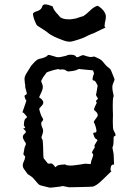

<svg xmlns="http://www.w3.org/2000/svg" viewBox="-20 -871 640 890"><path d="M414.1 -716.8C414.1 -716.8 447.3 -733.4 452.1 -735.4C462.9 -740.2 468.8 -743.2 470.7 -744.1C468.8 -744.1 464.8 -744.1 464.8 -750V-751C465.8 -775.4 470.7 -773.4 470.7 -793.9C470.7 -822.3 435.5 -842.8 435.5 -842.8C435.5 -842.8 434.6 -843.8 433.6 -843.8C425.8 -843.8 419.9 -838.9 413.1 -835C410.2 -834 407.2 -830.1 405.3 -829.1C398.4 -822.3 389.6 -814.5 383.8 -809.6C377.9 -804.7 372.1 -799.8 367.2 -796.9C362.3 -794.9 359.4 -793.9 354.5 -793L331.1 -785.2L305.7 -781.2L284.2 -782.2C284.2 -782.2 262.7 -785.2 256.8 -793.9C249 -805.7 232.4 -815.4 223.6 -841.8C209 -847.7 197.3 -850.6 189.5 -850.6C181.6 -850.6 176.8 -846.7 175.8 -840.8C172.9 -830.1 164.1 -822.3 149.4 -818.4C145.5 -817.4 132.8 -813.5 132.8 -805.7V-803.7C133.8 -795.9 136.7 -783.2 144.5 -766.6C152.3 -749 149.4 -754.9 169.9 -741.2C190.4 -728.5 199.2 -721.7 200.2 -720.7C217.8 -705.1 243.2 -695.3 271.5 -684.6C284.2 -679.7 294.9 -677.7 304.7 -677.7C316.4 -677.7 362.3 -693.4 372.1 -698.2C401.4 -713.9 414.1 -716.8 414.1 -716.8ZM341.8 -606.4C336.9 -604.5 333 -606.4 330.1 -611.3C326.2 -615.2 319.3 -617.2 308.6 -617.2H302.7C295.9 -616.2 293 -616.2 292 -615.2C291 -613.3 280.3 -610.4 258.8 -606.4C252.9 -605.5 247.1 -605.5 242.2 -606.4C237.3 -608.4 225.6 -611.3 209 -616.2C204.1 -617.2 201.2 -615.2 197.3 -611.3C194.3 -607.4 182.6 -602.5 161.1 -597.7C154.3 -595.7 148.4 -591.8 142.6 -585.9C136.7 -580.1 129.9 -572.3 124 -565.4L101.6 -529.3C95.7 -519.5 92.8 -510.7 93.8 -502C94.7 -493.2 94.7 -487.3 95.7 -483.4C97.7 -475.6 97.7 -470.7 96.7 -469.7C95.7 -469.7 98.6 -460.9 103.5 -442.4C105.5 -436.5 103.5 -432.6 97.7 -430.7C91.8 -428.7 92.8 -419.9 100.6 -406.2L102.5 -404.3C102.5 -403.3 95.7 -385.7 84 -350.6C86.9 -348.6 88.9 -347.7 89.8 -347.7L103.5 -332C106.4 -328.1 104.5 -325.2 99.6 -322.3C93.8 -319.3 91.8 -309.6 90.8 -293.9C89.8 -291 90.8 -288.1 94.7 -283.2C98.6 -278.3 95.7 -276.4 86.9 -275.4C91.8 -271.5 95.7 -267.6 98.6 -263.7C102.5 -260.7 99.6 -255.9 90.8 -248C87.9 -246.1 86.9 -242.2 85.9 -237.3C85 -231.4 89.8 -221.7 98.6 -209C100.6 -205.1 100.6 -201.2 97.7 -196.3C94.7 -191.4 91.8 -179.7 88.9 -159.2C87.9 -155.3 89.8 -151.4 94.7 -148.4C98.6 -145.5 96.7 -135.7 88.9 -119.1C84 -108.4 84 -97.7 90.8 -87.9C97.7 -79.1 103.5 -71.3 107.4 -65.4C106.4 -64.5 109.4 -63.5 115.2 -59.6C120.1 -56.6 124 -53.7 127.9 -50.8C128.9 -50.8 133.8 -45.9 142.6 -35.2C151.4 -24.4 157.2 -18.6 159.2 -16.6C162.1 -13.7 167 -11.7 171.9 -10.7C176.8 -9.8 188.5 -6.8 207 -2C208 -2 209 -2 209 -1H210C213.9 -1 226.6 -2 249 -4.9C259.8 -5.9 264.6 -6.8 265.6 -7.8C266.6 -9.8 277.3 -7.8 299.8 -2.9L350.6 -3.9C384.8 -4.9 404.3 -4.9 409.2 -5.9C418 -6.8 434.6 -16.6 457 -39.1C479.5 -61.5 493.2 -74.2 497.1 -78.1C492.2 -79.1 491.2 -83 493.2 -93.8C494.1 -104.5 500 -109.4 508.8 -108.4L506.8 -155.3C506.8 -156.2 505.9 -164.1 502 -180.7C501 -184.6 501 -189.5 503.9 -194.3C505.9 -200.2 506.8 -212.9 506.8 -232.4C505.9 -237.3 508.8 -239.3 513.7 -241.2C515.6 -242.2 515.6 -243.2 515.6 -245.1C515.6 -249 512.7 -255.9 506.8 -266.6C503.9 -270.5 502.9 -284.2 502.9 -307.6C503.9 -331.1 503.9 -348.6 502.9 -362.3C502 -401.4 503.9 -420.9 505.9 -421.9C507.8 -423.8 506.8 -431.6 502.9 -446.3C500 -460 500 -471.7 502.9 -480.5C505.9 -489.3 508.8 -495.1 509.8 -498C511.7 -502 510.7 -505.9 508.8 -509.8C506.8 -513.7 502 -525.4 494.1 -545.9C492.2 -549.8 489.3 -553.7 484.4 -556.6C479.5 -559.6 471.7 -566.4 460.9 -580.1C457 -585 453.1 -589.8 449.2 -592.8C445.3 -595.7 436.5 -600.6 420.9 -607.4C417 -609.4 413.1 -609.4 407.2 -607.4C401.4 -605.5 389.6 -607.4 373 -613.3L367.2 -615.2C362.3 -616.2 353.5 -612.3 341.8 -606.4ZM261.7 -548.8C272.5 -549.8 280.3 -548.8 285.2 -544.9C290 -541 294.9 -539.1 299.8 -540C321.3 -542 333 -544.9 337.9 -547.9C341.8 -550.8 345.7 -551.8 349.6 -550.8C367.2 -548.8 377 -547.9 377.9 -547.9C378.9 -547.9 389.6 -546.9 411.1 -544.9C415 -534.2 417 -528.3 415 -527.3C414.1 -526.4 413.1 -523.4 411.1 -516.6C408.2 -502.9 408.2 -497.1 413.1 -498C417 -499 420.9 -495.1 424.8 -489.3C430.7 -478.5 433.6 -472.7 432.6 -471.7C431.6 -470.7 430.7 -463.9 428.7 -450.2C426.8 -439.5 425.8 -433.6 424.8 -431.6C424.8 -429.7 427.7 -424.8 434.6 -413.1C425.8 -406.2 422.9 -401.4 425.8 -399.4C428.7 -397.5 428.7 -395.5 427.7 -392.6C421.9 -381.8 418.9 -374 417 -369.1C415 -364.3 416 -361.3 418 -359.4C428.7 -350.6 432.6 -344.7 432.6 -339.8C433.6 -335.9 432.6 -331.1 428.7 -327.1C418 -313.5 413.1 -305.7 415 -303.7C417 -301.8 419.9 -295.9 422.9 -285.2C428.7 -266.6 428.7 -257.8 421.9 -256.8C415 -256.8 411.1 -254.9 412.1 -251C417 -235.4 420.9 -227.5 425.8 -226.6C430.7 -224.6 432.6 -221.7 430.7 -218.8C420.9 -203.1 416 -195.3 418 -193.4C419.9 -191.4 419.9 -187.5 416 -182.6C407.2 -168.9 404.3 -162.1 408.2 -160.2C412.1 -158.2 413.1 -154.3 411.1 -147.5C406.2 -133.8 404.3 -127 403.3 -126L400.4 -110.4L374 -112.3C373 -112.3 366.2 -110.4 351.6 -108.4C335.9 -105.5 326.2 -105.5 321.3 -104.5C317.4 -103.5 311.5 -103.5 304.7 -103.5C291 -104.5 285.2 -105.5 284.2 -107.4C284.2 -109.4 281.2 -109.4 276.4 -108.4C257.8 -107.4 246.1 -105.5 242.2 -100.6C238.3 -95.7 236.3 -94.7 234.4 -98.6C226.6 -110.4 218.8 -115.2 212.9 -113.3C207 -111.3 202.1 -112.3 199.2 -116.2C191.4 -127 185.5 -133.8 182.6 -136.7C180.7 -140.6 180.7 -159.2 179.7 -194.3C178.7 -210 178.7 -220.7 175.8 -225.6C172.9 -229.5 170.9 -233.4 172.9 -237.3C172.9 -238.3 174.8 -242.2 177.7 -252C180.7 -260.7 180.7 -270.5 176.8 -277.3C169.9 -293 168.9 -302.7 174.8 -307.6C179.7 -313.5 180.7 -317.4 179.7 -319.3C173.8 -328.1 168.9 -338.9 166 -349.6C162.1 -360.4 161.1 -367.2 163.1 -369.1L176.8 -384.8C185.5 -396.5 179.7 -408.2 161.1 -419.9C170.9 -440.4 176.8 -454.1 177.7 -460C178.7 -465.8 178.7 -471.7 177.7 -475.6C173.8 -487.3 171.9 -492.2 170.9 -494.1C169.9 -495.1 173.8 -501 179.7 -512.7C190.4 -526.4 195.3 -534.2 196.3 -535.2C197.3 -536.1 207 -540 227.5 -545.9C243.2 -549.8 252 -551.8 252.9 -549.8C253.9 -548.8 255.9 -547.9 261.7 -548.8Z"/></svg>

Font: Hermetico
Style: Regular
Weight: 400
Version: Version 1.0